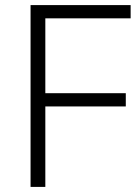

<svg xmlns="http://www.w3.org/2000/svg" viewBox="-20 -734 546 754"><path d="M158 0V-316H474V-368H158V-662H493V-714H100V0Z"/></svg>

Font: Noto Sans Kannada Light
Style: Regular
Weight: 300
Designer: Jelle Bosma - Monotype Design Team
Foundry: Monotype Imaging Inc.
Version: Version 2.005